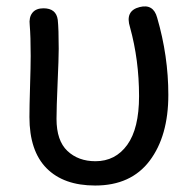

<svg xmlns="http://www.w3.org/2000/svg" viewBox="-20 -569 608 602"><path d="M507.8 -271.5Q507.8 -142.6 449.2 -64.9Q390.6 12.7 278.3 12.7Q179.7 12.7 126 -41.5Q72.3 -95.7 72.3 -202.1Q72.3 -234.4 74.2 -297.9Q76.2 -361.3 76.2 -393.6Q76.2 -455.1 73.2 -490.2Q70.3 -514.6 81.5 -528.8Q92.8 -543 116.2 -543Q156.2 -543 161.1 -506.8Q164.1 -478.5 164.1 -416Q164.1 -386.7 160.6 -308.6Q157.2 -230.5 157.2 -196.3Q157.2 -127.9 191.4 -95.7Q225.6 -63.5 279.3 -63.5Q341.8 -63.5 378.9 -114.7Q416 -166 416 -267.6Q416 -380.9 387.7 -483.4Q371.1 -535.2 418 -546.9Q460.9 -557.6 472.7 -513.7Q507.8 -393.6 507.8 -271.5Z"/></svg>

Font: GenSenMaruGothic TW TTF Regular
Style: Regular
Weight: 400
Version: Version 1.301